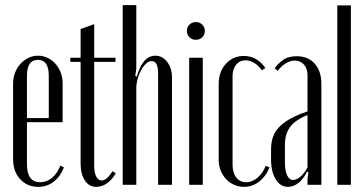

<svg xmlns="http://www.w3.org/2000/svg" viewBox="-20 -720 1418 748"><path d="M31 -395Q31 -417 38.5 -436.5Q46 -456 59.5 -471Q73 -486 90.5 -494.5Q108 -503 128 -503Q148 -503 165.5 -494.5Q183 -486 196 -471.5Q209 -457 216.5 -437.5Q224 -418 224 -396V-244H85V-80Q85 -10 137 -10Q162 -10 183 -27.5Q204 -45 215 -75L229 -68Q215 -32 189 -12Q163 8 129 8Q86 8 58.5 -22Q31 -52 31 -100ZM170 -260V-425Q170 -487 128 -487Q85 -487 85 -425V-260Z M355 8Q327 8 310.5 -17Q294 -42 294 -84V-479H254V-495H294V-607L347 -626V-495H430V-479H347V-73Q347 -47 355 -32Q363 -17 376 -17Q396 -17 418 -53L431 -45Q417 -20 397 -6Q377 8 355 8Z M513 -422Q536 -503 585 -503Q613 -503 631.5 -478.5Q650 -454 650 -419V0H596V-434Q596 -482 571 -482Q560 -482 549.5 -472.5Q539 -463 530.5 -448Q522 -433 516.5 -414Q511 -395 511 -375V0H458V-700H511V-453L507 -424Z M708 -600Q708 -614 718 -624Q728 -634 743 -634Q758 -634 768 -624Q778 -614 778 -600Q778 -585 768 -575Q758 -565 743 -565Q728 -565 718 -575Q708 -585 708 -600ZM770 -495V0H717V-495Z M832 -393Q832 -441 860 -471.5Q888 -502 930 -502Q981 -502 1014 -455L1000 -446Q988 -464 971 -474.5Q954 -485 937 -485Q914 -485 900 -468Q886 -451 886 -423V-79Q886 -47 900.5 -28.5Q915 -10 939 -10Q962 -10 983 -27.5Q1004 -45 1015 -74L1030 -68Q1016 -33 989.5 -12.5Q963 8 931 8Q910 8 892 0Q874 -8 860.5 -22.5Q847 -37 839.5 -56Q832 -75 832 -97Z M1036 -138Q1036 -165 1043.5 -186.5Q1051 -208 1068 -225.5Q1085 -243 1112 -258Q1139 -273 1178 -286V-427Q1178 -453 1164 -468.5Q1150 -484 1128 -484Q1111 -484 1093 -473Q1075 -462 1062 -444L1050 -454Q1061 -470 1081.5 -485.5Q1102 -501 1136 -501Q1180 -501 1206 -472Q1232 -443 1232 -393V0H1178V-24L1182 -49L1176 -51Q1162 -22 1142.5 -7Q1123 8 1102 8Q1072 8 1054 -21.5Q1036 -51 1036 -99ZM1122 -19Q1136 -19 1151 -32Q1166 -45 1178 -68V-272Q1129 -252 1109.5 -224.5Q1090 -197 1090 -155V-88Q1090 -55 1098.5 -37Q1107 -19 1122 -19Z M1294 -699H1347V0H1294Z"/></svg>

Font: Moniqa Cond Heading
Style: Regular
Weight: 400
Width: 3
Designer: Rajesh Rajput
Foundry: Rajesh Rajput
Version: Version 1.000